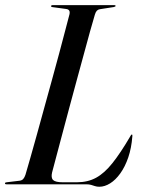

<svg xmlns="http://www.w3.org/2000/svg" viewBox="-28 -720 550 750"><path d="M310 0H-2.5Q-5.5 0 -7 -0.8Q-8.5 -1.5 -8.5 -3.5Q-8.5 -6 -6.5 -7Q-4.5 -8 -2 -8L48 -14Q57.5 -15 62.8 -21Q68 -27 71.5 -37.5Q79 -63 90.5 -103.2Q102 -143.5 115.8 -193.2Q129.5 -243 144.5 -297.5Q159.5 -352 174.5 -406.2Q189.5 -460.5 202.8 -510.2Q216 -560 226.5 -599.8Q237 -639.5 243.5 -664.5Q245.5 -674.5 242 -679.2Q238.5 -684 230 -685L178.5 -692Q174 -692.5 172.8 -693.5Q171.5 -694.5 171.5 -696Q171.5 -698 173.2 -699Q175 -700 177 -700H419Q421 -700 422.2 -699.2Q423.5 -698.5 423.5 -697Q423.5 -695.5 422 -694.5Q420.5 -693.5 416.5 -692.5L362 -684Q355 -683 350.2 -678Q345.5 -673 342.5 -662.5Q335 -638 324 -598.2Q313 -558.5 299.8 -509.5Q286.5 -460.5 271.8 -406.8Q257 -353 242.8 -299.5Q228.5 -246 215.5 -197.2Q202.5 -148.5 192.2 -109.5Q182 -70.5 175.5 -46.5Q170.5 -25.5 179.5 -16.8Q188.5 -8 217 -8H272.5Q315 -8 347.5 -25.8Q380 -43.5 411.2 -82.8Q442.5 -122 480 -186Q482.5 -191 484 -192.8Q485.5 -194.5 486.5 -194.5Q488.5 -194.5 489 -192.8Q489.5 -191 489 -187.5Q485.5 -141.5 473 -105Q460.5 -68.5 442 -42.8Q423.5 -17 402.2 -3.8Q381 9.5 360 9.5Q350.5 9.5 343 7Q335.5 4.5 327.8 2.2Q320 0 310 0Z"/></svg>

Font: Fraunces 120pt
Style: Italic
Weight: 400
Italic angle: -16°
Version: Version 1.000;[b76b70a41]